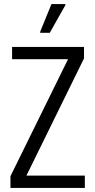

<svg xmlns="http://www.w3.org/2000/svg" viewBox="-20 -917 464 937"><path d="M31 0V-57L312 -628H39V-688H390V-632L109 -60H394V0ZM176 -757V-762L231 -897H299V-892L223 -757Z"/></svg>

Font: Saira Condensed
Style: Regular
Weight: 400
Width: 3
Designer: Hector Gatti with collaboration of the Omnibus-Type team
Foundry: Omnibus-Type
Version: Version 1.101